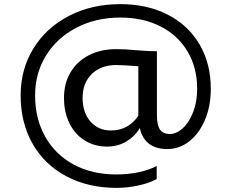

<svg xmlns="http://www.w3.org/2000/svg" viewBox="-20 -700 1121 930"><path d="M290 -226Q290 -296 321.5 -349.5Q353 -403 410.5 -432.5Q468 -462 543 -462Q589 -462 637 -457Q661 -455 688 -453.5Q715 -452 740 -452V-143Q740 -94 755 -72.5Q770 -51 802 -51Q835 -51 865.5 -79Q896 -107 915.5 -157Q935 -207 935 -270Q935 -372 888.5 -450.5Q842 -529 757.5 -572Q673 -615 563 -615Q445 -615 350.5 -566Q256 -517 203 -431Q150 -345 150 -238Q150 -125 199 -38Q248 49 337 97Q426 145 543 145Q601 145 652.5 134Q704 123 739 104V167Q711 184 656.5 197Q602 210 545 210Q407 210 301.5 154Q196 98 138 -3.5Q80 -105 80 -238Q80 -365 142 -465.5Q204 -566 314 -623Q424 -680 563 -680Q693 -680 792.5 -629Q892 -578 946.5 -485Q1001 -392 1001 -270Q1001 -185 972.5 -118.5Q944 -52 896 -15Q848 22 791 22Q680 22 657 -80Q634 -40 592.5 -15Q551 10 498 10Q438 10 390.5 -19.5Q343 -49 316.5 -102.5Q290 -156 290 -226ZM518 -68Q601 -68 650 -139V-143V-379Q576 -385 543 -385Q469 -385 424.5 -341.5Q380 -298 380 -226Q380 -155 418 -111.5Q456 -68 518 -68Z"/></svg>

Font: Madhuban
Style: Regular
Weight: 400
Designer: jaikishan Patel
Foundry: MagicType
Version: Version 1.000